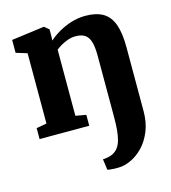

<svg xmlns="http://www.w3.org/2000/svg" viewBox="-119 -661 902 1010"><g transform="rotate(-15 332.0 -155.5)"><path d="M402.5 252.5Q393.5 253 380.5 252.5Q367.5 252 356.8 250.8Q346 249.5 341.5 248L333.5 189Q341 189.5 357.5 186.5Q374 183.5 385 178.5Q404.5 169.5 416.8 153.2Q429 137 435.5 113.5Q442 90 444.8 59.2Q447.5 28.5 447.5 -10V-346Q447.5 -392 439.2 -420Q431 -448 412 -460.8Q393 -473.5 362 -473.5Q339.5 -473.5 318.8 -466.2Q298 -459 281 -449Q264 -439 252.5 -429.5V-69.5L309.5 -59.5V0H39V-59.5L95 -69.5V-452.5L34.5 -471V-541L210.5 -564.5H214L239 -544V-510.5L238 -483Q259.5 -503 291 -521.5Q322.5 -540 360.2 -552Q398 -564 439 -564Q497.5 -564 534.2 -542.5Q571 -521 588.2 -473.8Q605.5 -426.5 605.5 -348.5V-2Q605.5 61 586 108.5Q566.5 156 535.8 187.8Q505 219.5 469.8 235.8Q434.5 252 402.5 252.5Z"/></g></svg>

Font: Merriweather 28pt ExtraBold
Style: Regular
Weight: 800
Version: Version 2.100